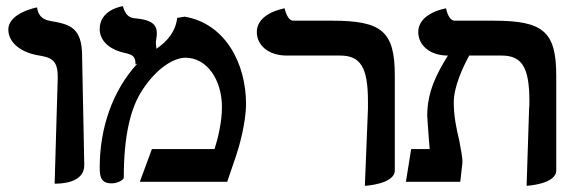

<svg xmlns="http://www.w3.org/2000/svg" viewBox="-20 -589 1849 622"><path d="M157 6C173 6 254 6 253 -55C251 -171 248 -289 246 -406C246 -500 207 -510 144 -521C129 -524 105 -529 100 -565C100 -565 7 -548 7 -493C7 -451 48 -418 108 -409C148 -402 168 -393 167 -336Z M554 -531C549 -487 523 -456 487 -431C486 -437 485 -445 485 -452C485 -457 486 -461 487 -465L486 -464C488 -470 488 -476 488 -483C488 -521 448 -527 414 -530C403 -532 387 -536 378 -569C378 -569 303 -559 303 -495C303 -460 330 -430 382 -418C411 -412 419 -406 419 -380L425 -383C346 -297 303 -177 303 -46C303 -15 308 5 342 5C362 5 381 -7 381 -13C381 -147 402 -240 443 -300C485 -364 540 -402 581 -402C650 -402 699 -331 699 -242C699 -194 686 -140 675 -106H472L433 0H716C725 -27 736 -58 745 -85C754 -111 777 -191 777 -253C777 -383 710 -513 578 -535Z M1162 13C1162 13 1259 8 1259 -37V-344C1259 -488 1217 -522 1055 -522H930C917 -522 908 -538 902 -562C902 -562 812 -548 812 -485C812 -443 849 -409 909 -409H1082C1147 -409 1172 -372 1172 -262V-236Z M1686 13C1686 13 1782 8 1782 -37V-344C1782 -488 1739 -522 1578 -522H1453C1440 -522 1430 -538 1425 -562C1425 -562 1335 -548 1335 -485C1335 -443 1372 -409 1431 -409C1397 -354 1364 -294 1364 -214C1364 -207 1367 -173 1369 -143C1370 -130 1371 -116 1372 -106H1312L1295 0H1471C1473 -19 1476 -42 1478 -61C1479 -77 1473 -105 1468 -133C1468 -134 1467 -136 1467 -137C1459 -171 1450 -212 1450 -257C1450 -309 1480 -372 1500 -409H1605C1670 -409 1695 -372 1695 -262C1695 -254 1695 -245 1694 -236Z"/></svg>

Font: Libertinus Serif
Style: Bold
Weight: 700
Designer: Philipp H. Poll, Khaled Hosny
Foundry: Caleb Maclennan
Version: Version 7.050;RELEASE